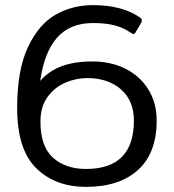

<svg xmlns="http://www.w3.org/2000/svg" viewBox="-20 -715 679 750"><path d="M47 -293Q47 -441 89 -530.5Q131 -620 197 -657.5Q263 -695 343 -695Q457 -695 526 -647Q534 -642 534 -635Q534 -631 531 -625L511 -591Q507 -582 501 -582Q498 -582 491 -587Q462 -607 427.5 -616Q393 -625 343 -625Q254 -625 203.5 -568.5Q153 -512 137 -399Q171 -438 221 -456.5Q271 -475 341 -475Q413 -475 470 -446.5Q527 -418 559.5 -365.5Q592 -313 592 -244Q592 -117 519 -51Q446 15 316 15Q196 15 121.5 -58Q47 -131 47 -293ZM503 -244Q503 -322 452.5 -366Q402 -410 321 -410Q277 -410 235 -392Q193 -374 165.5 -336Q138 -298 138 -240Q138 -143 187 -99Q236 -55 316 -55Q503 -55 503 -244Z"/></svg>

Font: Mitr Light
Style: Regular
Weight: 300
Designer: Thanarat Vachiruckul
Foundry: Cadson Demak
Version: Version 1.003